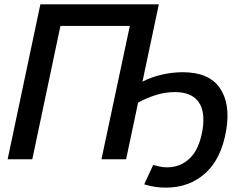

<svg xmlns="http://www.w3.org/2000/svg" viewBox="-20 -730 1144 880"><path d="M15 0 165 -710H708L633 -356Q677 -378 724.5 -388.5Q772 -399 818 -399Q937 -399 987 -327.5Q1037 -256 1017 -134Q995 -3 921.5 63.5Q848 130 740 130Q689 130 641 115L682 26Q697 30 713 33.5Q729 37 745 37Q807 37 850 -4.5Q893 -46 908 -133Q922 -218 890 -263Q858 -308 781 -308Q740 -308 698 -295.5Q656 -283 613 -260L558 0H445L575 -611H257L128 0Z"/></svg>

Font: Raleway SemiBold
Style: Italic
Weight: 600
Italic angle: -12°
Designer: Matt McInerney, Pablo Impallari, Rodrigo Fuenzalida
Foundry: Matt McInerney, Pablo Impallari, Rodrigo Fuenzalida
Version: Version 4.026